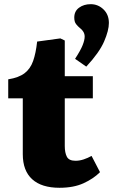

<svg xmlns="http://www.w3.org/2000/svg" viewBox="-20 -876 536 910"><path d="M262 14Q177 14 132.5 -26.5Q88 -67 88 -145V-410H19V-500Q69 -508 96.5 -529Q124 -550 137 -587Q150 -624 156 -679L266 -694L287 -684V-515H420V-410H287V-184Q287 -152 297 -133Q307 -114 338 -114Q357 -114 376.5 -120.5Q396 -127 414 -137L454 -60Q423 -29 376 -7.5Q329 14 262 14ZM388.9 -560.2 335.8 -597.2Q362.4 -638 371.8 -662.2Q381.3 -686.4 381.3 -702.5Q381.3 -726.2 358.6 -743.3Q349.1 -750.9 340.5 -761.8Q332 -772.7 332 -792.7Q332 -823 354.8 -839.6Q377.5 -856.2 409.8 -856.2Q444.9 -856.2 470.5 -831.5Q496.1 -806.9 496.1 -767Q496.1 -731.9 473.4 -679.3Q450.6 -626.6 388.9 -560.2Z"/></svg>

Font: Literata 12pt ExtraBold
Style: Regular
Weight: 800
Designer: Latin by Veronika Burian and Jose Scaglione. Greek by Irene Vlachou. Cyrillic by Vera Evstafieva.
Foundry: TypeTogether
Version: Version 3.002